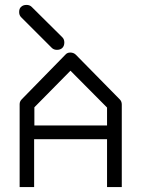

<svg xmlns="http://www.w3.org/2000/svg" viewBox="-20 -811 580 782"><path d="M66 -783Q74 -791 88 -791Q101 -791 109 -783L234 -659Q242 -651 242 -638Q242 -624 234 -616Q226 -608 212 -608Q199 -608 191 -616L66 -741Q58 -749 58 -762Q58 -776.5 66 -783ZM119 -244V-49H60V-387Q60 -398 69 -407L246 -588Q253.5 -597 266 -597Q280 -597 289 -588L468 -406Q476 -398 476 -385V-49H416V-244ZM120 -300H416V-373L267 -523L120 -374Z"/></svg>

Font: ibm3270
Style: Regular
Weight: 400
Monospace: yes
Version: Version 2.0.3